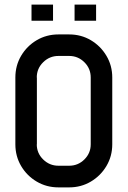

<svg xmlns="http://www.w3.org/2000/svg" viewBox="-20 -811 556 836"><path d="M375 -182.6V-473.6Q375 -512.7 347.4 -540Q319.8 -567.4 281.2 -567.4H234.4Q195.8 -567.4 168 -540Q140.1 -512.7 140.1 -473.6H140.6V-182.6H140.1Q140.1 -144 168 -116.7Q195.8 -89.4 234.4 -89.4H281.2Q319.8 -89.4 347.4 -116.7Q375 -144 375 -182.6ZM281.2 -661.1Q333 -661.1 375.5 -636Q418 -610.8 443.4 -568.1Q468.8 -525.4 468.8 -473.6V-182.6Q468.8 -130.9 443.4 -88.1Q418 -45.4 375.5 -20.3Q333 4.9 281.2 4.9H234.4Q182.6 4.9 139.9 -20.3Q97.2 -45.4 72 -88.1Q46.9 -130.9 46.9 -182.6V-473.6Q46.9 -525.4 72 -568.1Q97.2 -610.8 139.9 -636Q182.6 -661.1 234.4 -661.1ZM117.2 -720.7V-791H210.9V-720.7ZM304.7 -720.7V-791H398.4V-720.7Z"/></svg>

Font: Lambda
Style: Regular
Weight: 400
Designer: GGBotNet
Version: 0.22